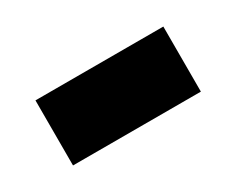

<svg xmlns="http://www.w3.org/2000/svg" viewBox="-38 -468 453 368"><g transform="rotate(-30 188.5 -284.0)"><path d="M47 -212V-356H330V-212Z"/></g></svg>

Font: Saira ExtraBold
Style: Regular
Weight: 800
Designer: Hector Gatti with collaboration of the Omnibus-Type team
Foundry: Omnibus-Type
Version: Version 1.100; ttfautohint (v1.8.3)